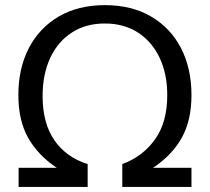

<svg xmlns="http://www.w3.org/2000/svg" viewBox="-20 -735 825 755"><path d="M53.2 0V-75.2H203.1Q129.4 -124.5 90.8 -192.9Q52.2 -261.2 52.2 -361.3Q52.2 -466.3 93.5 -545.9Q134.8 -625.5 211.2 -670.2Q287.6 -714.8 392.6 -714.8Q497.6 -714.8 574 -670.2Q650.4 -625.5 691.7 -545.9Q732.9 -466.3 732.9 -361.3Q732.9 -261.2 694.6 -192.9Q656.2 -124.5 582 -75.2H732.9V0H460.9V-89.8Q540 -118.7 588.9 -186Q637.7 -253.4 637.7 -360.8Q637.7 -443.8 607.9 -507.3Q578.1 -570.8 522.9 -606.7Q467.8 -642.6 392.1 -642.6Q316.9 -642.6 262 -606.7Q207 -570.8 177.2 -506.6Q147.5 -442.4 147.5 -356.9Q147.5 -251 193.8 -183.6Q240.2 -116.2 324.7 -89.8V0Z"/></svg>

Font: Schibsted Grotesk
Style: Regular
Weight: 400
Designer: Bakken & Baeck AS, Henrik Kongsvoll
Foundry: Schibsted ASA
Version: Version 1.100; ttfautohint (v1.8.4.7-5d5b);gftools[0.9.25]